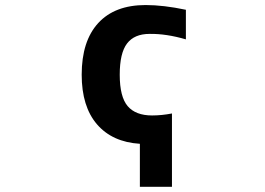

<svg xmlns="http://www.w3.org/2000/svg" viewBox="-20 -554 1040 754"><path d="M655.3 -108.4V179.7H529.3V10.7Q420.9 3.9 360.8 -65.9Q300.8 -135.7 300.8 -260.7Q300.8 -392.6 365.7 -463.4Q430.7 -534.2 551.8 -534.2Q622.1 -534.2 710 -515.6V-399.4Q632.8 -421.9 567.4 -420.9Q507.8 -420.9 479 -383.3Q450.2 -345.7 450.2 -260.7Q450.2 -173.8 481.4 -137.2Q512.7 -100.6 577.1 -100.6Q615.2 -100.6 655.3 -108.4Z"/></svg>

Font: GenEi Gothic M Regular
Style: Bold
Weight: 700
Designer: o_tamon (Modified); [Source Han Sans]
Ryoko NISHIZUKA  (kana & ideographs); Paul D. Hunt (Latin, Greek & Cyrillic); Wenl
Version: Version 1.1a;Original Version 1.004